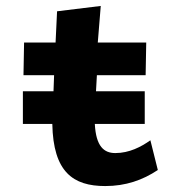

<svg xmlns="http://www.w3.org/2000/svg" viewBox="-20 -614 603 646"><path d="M57 -197H156C159 -35 226 12 334 12C403 12 460 -8 511 -42L486 -142C455 -120 415 -99 368 -99C330 -99 303 -121 299 -197H467V-307H303L306 -361H470L472 -471H309L319 -594L172 -576L167 -471H61L59 -361H162L160 -307H57Z"/></svg>

Font: Inconsolata SemiExpanded Black
Style: Regular
Weight: 900
Width: 6
Monospace: yes
Designer: Raph Levien, Cyreal, Brenton Simpson
Foundry: Raph Levien, Cyreal, Google
Version: Version 3.100